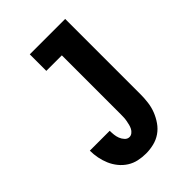

<svg xmlns="http://www.w3.org/2000/svg" viewBox="-218 -831 936 936"><g transform="rotate(-45 250.0 -363.5)"><path d="M224 8Q198 8 172.5 2.5Q147 -3 125 -17Q103 -31 86.5 -51.5Q70 -72 60 -95.5Q50 -119 45 -144.5Q40 -170 40 -196H177Q177 -182 178.5 -168Q180 -154 185 -141Q190 -128 200 -117Q210 -106 224 -106Q234 -106 243 -113Q252 -120 257 -130Q262 -140 264.5 -150.5Q267 -161 269 -171.5Q271 -182 271.5 -193Q272 -204 272 -215V-621H165V-735H409V-215Q409 -188 405.5 -160.5Q402 -133 392 -107.5Q382 -82 366 -59Q350 -36 327.5 -20.5Q305 -5 278 1.5Q251 8 224 8Z"/></g></svg>

Font: Iosevka SS18 Heavy
Style: Regular
Weight: 900
Monospace: yes
Designer: Belleve Invis
Foundry: Belleve Invis
Version: Version 25.1.1; ttfautohint (v1.8.4)